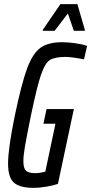

<svg xmlns="http://www.w3.org/2000/svg" viewBox="-20 -900 441 928"><path d="M19 -109Q19 -183 52 -343Q84 -496 111 -569Q138 -642 175.5 -669Q213 -696 281 -696Q309 -696 344 -691Q379 -686 401 -678L386 -613Q363 -618 337 -621.5Q311 -625 298 -625Q246 -625 222 -610.5Q198 -596 178.5 -539.5Q159 -483 130 -344Q109 -241 101 -194.5Q93 -148 93 -121Q93 -86 106 -74.5Q119 -63 151 -63Q171 -63 199 -70L248 -302H190L205 -373H337L260 -11Q236 -3 203 2.5Q170 8 143 8Q76 8 47.5 -17Q19 -42 19 -109ZM187 -751V-756L272 -880H354L390 -756V-751H337L308 -835L244 -751Z"/></svg>

Font: Saira Ultra Condensed Medium
Style: Italic
Weight: 500
Width: 1
Italic angle: -12°
Designer: Hector Gatti with collaboration of the Omnibus-Type team
Foundry: Omnibus-Type
Version: Version 1.001; ttfautohint (v1.8)